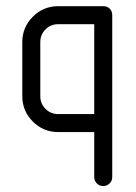

<svg xmlns="http://www.w3.org/2000/svg" viewBox="-20 -432 446 628"><path d="M317.6 -411.8Q331.2 -411.8 339.1 -403.5Q347.1 -395.3 347.1 -382.4V147.1Q347.1 159.4 338.5 167.9Q330 176.5 317.6 176.5Q305.3 176.5 296.8 167.9Q288.2 159.4 288.2 147.1V0H170.6Q121.8 0 87.4 -34.4Q52.9 -68.8 52.9 -117.6V-294.1Q52.9 -342.9 87.4 -377.4Q121.8 -411.8 170.6 -411.8ZM288.2 -352.9H170.6Q145.9 -352.9 128.8 -335.9Q111.8 -318.8 111.8 -294.1V-117.6Q111.8 -92.9 128.8 -75.9Q145.9 -58.8 170.6 -58.8H288.2Z"/></svg>

Font: OpenGost Type B TT
Style: Regular
Weight: 400
Version: Version 0.3